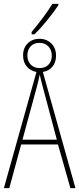

<svg xmlns="http://www.w3.org/2000/svg" viewBox="-20 -970 409 990"><path d="M143 -805Q212 -888 250 -950H281V-943Q257 -907 222 -864Q187 -821 158 -793H143ZM168 -599Q138 -604 118.5 -626.5Q99 -649 99 -684Q99 -723 123 -746.5Q147 -770 183 -770Q220 -770 244.5 -746Q269 -722 269 -683Q269 -649 250.5 -626.5Q232 -604 201 -599L369 0H343L279 -225H89L28 0H0ZM247 -683Q247 -712 229.5 -730.5Q212 -749 183 -749Q154 -749 137.5 -730.5Q121 -712 121 -684Q121 -656 138 -637.5Q155 -619 185 -619Q213 -619 230 -636.5Q247 -654 247 -683ZM273 -250 200 -524Q187 -573 185 -586Q181 -565 171 -526L96 -250Z"/></svg>

Font: Noto Sans Display Thin Cond
Style: Regular
Weight: 250
Width: 3
Designer: Monotype Design team
Foundry: Monotype Imaging Inc.
Version: Version 1.000